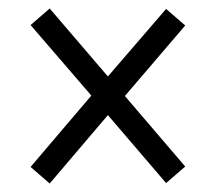

<svg xmlns="http://www.w3.org/2000/svg" viewBox="-20 -584 506 452"><path d="M97 -152 234 -313 371 -153 416 -192 274 -358 416 -524 371 -563 234 -404 97 -564 52 -525 195 -359 52 -191Z"/></svg>

Font: Noto Serif Devanagari Condensed Medium
Style: Regular
Weight: 500
Width: 3
Designer: Universal Thirst, Indian Type Foundry and the Monotype Design Team
Foundry: Monotype Imaging Inc.
Version: Version 2.004